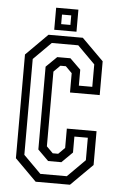

<svg xmlns="http://www.w3.org/2000/svg" viewBox="-57 -871 574 911"><g transform="rotate(5 230.0 -415.5)"><path d="M148 0 45 -103V-597L148 -700H311.5L415 -597V-436H273.5V-528L243 -558.5H217L186.5 -528V-172L217 -141.5H243L273.5 -172V-264H415V-103L311.5 0ZM167 -39H293L376.5 -122.5V-229.5H312.5V-153.5L261.5 -103H198.5L147.5 -153.5V-548L198.5 -598H261.5L312.5 -548V-472H376.5V-579L293 -662.5H167L83.5 -579V-122.5ZM173 -726V-831H279V-726ZM203.5 -755.5H247.5V-801H203.5Z"/></g></svg>

Font: Tourney Condensed
Style: Regular
Weight: 400
Width: 3
Designer: Tyler Finck
Foundry: Etcetera Type Co
Version: Version 1.010; ttfautohint (v1.8.3)